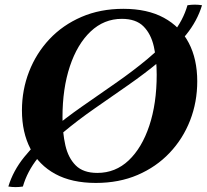

<svg xmlns="http://www.w3.org/2000/svg" viewBox="-20 -752 867 805"><path d="M766 -730Q797 -735 827 -730Q807 -664 760.5 -606.5Q714 -549 651.5 -497Q589 -445 518 -395.5Q447 -346 376.5 -297Q306 -248 244.5 -196.5Q183 -145 138.5 -89Q94 -33 76 30Q46 35 15 30Q35 -36 81.5 -93.5Q128 -151 190.5 -203.5Q253 -256 324 -305.5Q395 -355 465.5 -404Q536 -453 597.5 -504Q659 -555 703.5 -611Q748 -667 766 -730ZM497 -715Q598 -715 667 -677.5Q736 -640 771.5 -572Q807 -504 807 -411Q807 -324 777 -247Q747 -170 691 -111Q635 -52 557 -18.5Q479 15 382 15Q281 15 212 -22.5Q143 -60 107.5 -128.5Q72 -197 72 -289Q72 -375 102 -452Q132 -529 187.5 -588Q243 -647 321.5 -681Q400 -715 497 -715ZM388 -27Q464 -27 519.5 -79.5Q575 -132 606 -225Q637 -318 637 -439Q637 -504 625 -557Q613 -610 581.5 -641.5Q550 -673 491 -673Q416 -673 360 -620Q304 -567 273 -474Q242 -381 242 -260Q242 -196 254 -143Q266 -90 297.5 -58.5Q329 -27 388 -27Z"/></svg>

Font: Poltawski Nowy
Style: Bold Italic
Weight: 700
Italic angle: -12°
Designer: Adam Pótawski, Mateusz Machalski, Borys Kosmynka, Ania Wieluska
Foundry: Capitalics.wtf
Version: Version 1.001;gftools[0.9.25]